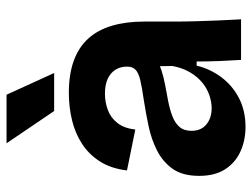

<svg xmlns="http://www.w3.org/2000/svg" viewBox="-114 -660 788 601"><g transform="rotate(-90 280.5 -360.0)"><path d="M183 14Q141 14 106 -2Q71 -18 50.5 -50Q30 -82 30 -131Q30 -183 52 -214Q74 -245 109.5 -263Q145 -281 186 -289.5Q227 -298 265 -304Q307 -310 330 -315.5Q353 -321 362.5 -330.5Q372 -340 372 -357Q372 -378 362 -393.5Q352 -409 333.5 -417.5Q315 -426 287 -426Q261 -426 236.5 -417Q212 -408 195.5 -387Q179 -366 175 -331L47 -357Q53 -407 75 -441.5Q97 -476 130 -497.5Q163 -519 204 -529Q245 -539 290 -539Q348 -539 390.5 -523.5Q433 -508 460 -478Q487 -448 500 -404Q513 -360 513 -303V-212Q513 -177 514 -141.5Q515 -106 516.5 -70.5Q518 -35 520 0H393Q391 -31 389.5 -66.5Q388 -102 388 -139H375Q365 -97 339 -62Q313 -27 273.5 -6.5Q234 14 183 14ZM242 -92Q261 -92 282 -99Q303 -106 321.5 -121Q340 -136 354 -159.5Q368 -183 374 -215L373 -271L397 -270Q384 -257 361.5 -249.5Q339 -242 314 -237.5Q289 -233 263.5 -228Q238 -223 217 -215Q196 -207 183.5 -193Q171 -179 171 -155Q171 -125 191 -108.5Q211 -92 242 -92ZM233 -585 132 -734H284L352 -585Z"/></g></svg>

Font: Bricolage Grotesque 28pt
Style: Bold
Weight: 700
Designer: Mathieu Triay
Foundry: Atelier Triay
Version: Version 1.000;gftools[0.9.30]